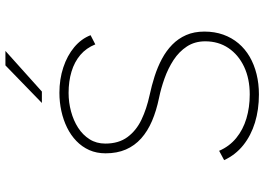

<svg xmlns="http://www.w3.org/2000/svg" viewBox="-150 -790 951 690"><g transform="rotate(-90 325.0 -444.5)"><path d="M331 11Q276.5 11 230 -3.2Q183.5 -17.5 148.8 -45.2Q114 -73 95 -114L128.5 -132Q144.5 -95 174.5 -70.5Q204.5 -46 244.5 -34Q284.5 -22 331 -22Q387.5 -22 430.5 -42.2Q473.5 -62.5 497.8 -98.5Q522 -134.5 522 -182Q522 -219.5 503.5 -247.8Q485 -276 454.8 -295.8Q424.5 -315.5 388.8 -328.2Q353 -341 318.5 -348Q272.5 -357.5 235.8 -373.2Q199 -389 173 -412.2Q147 -435.5 133.2 -467.2Q119.5 -499 119.5 -540Q119.5 -572.5 131.2 -598.8Q143 -625 163.8 -645Q184.5 -665 212 -678.5Q239.5 -692 271.5 -699Q303.5 -706 337 -706Q386 -706 428.2 -692Q470.5 -678 500.8 -652.8Q531 -627.5 544 -594L511 -577Q498 -609.5 473 -630.8Q448 -652 413.2 -662.5Q378.5 -673 336.5 -673Q302.5 -673 270 -664.2Q237.5 -655.5 211.5 -638.8Q185.5 -622 170 -597.5Q154.5 -573 154.5 -541Q154.5 -493 177.8 -461.5Q201 -430 240.2 -411.2Q279.5 -392.5 328 -382Q363 -374.5 396.5 -363.8Q430 -353 459 -337.5Q488 -322 510 -300.5Q532 -279 544.5 -250.5Q557 -222 557 -185Q557 -148 546 -117.2Q535 -86.5 514.8 -62.5Q494.5 -38.5 466.5 -22.2Q438.5 -6 404.2 2.5Q370 11 331 11ZM341.5 -769H300.5L435.5 -900H487.5Z"/></g></svg>

Font: Trispace Thin
Style: Regular
Weight: 100
Designer: Tyler Finck
Foundry: Etcetera Type Company
Version: Version 1.210